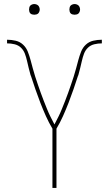

<svg xmlns="http://www.w3.org/2000/svg" viewBox="-20 -932 540 952"><path d="M240 0V-294Q222 -324 207.5 -356.5Q193 -389 180 -422.5Q167 -456 155.5 -489.5Q144 -523 133 -557L132 -558Q127 -576 122.5 -594Q118 -612 114 -630Q110 -648 103.5 -665.5Q97 -683 84 -695.5Q71 -708 52.5 -712.5Q34 -717 15 -717V-735Q37 -735 58 -730Q79 -725 94.5 -710.5Q110 -696 118 -675.5Q126 -655 131.5 -634.5Q137 -614 142.5 -593.5Q148 -573 154.5 -552.5Q161 -532 168 -512Q175 -492 182 -472Q189 -452 197 -432Q205 -412 213 -392Q221 -372 230.5 -353Q240 -334 250 -315Q260 -334 269.5 -353Q279 -372 287 -392Q295 -412 303 -432Q311 -452 318 -472Q325 -492 332 -512Q339 -532 345.5 -552.5Q352 -573 357.5 -593.5Q363 -614 368.5 -634.5Q374 -655 382 -675.5Q390 -696 405.5 -710.5Q421 -725 442 -730Q463 -735 485 -735V-717Q466 -717 447.5 -712.5Q429 -708 416 -695.5Q403 -683 396.5 -665.5Q390 -648 386 -630Q382 -612 377.5 -594Q373 -576 368 -558L367 -557Q356 -523 344.5 -489.5Q333 -456 320 -422.5Q307 -389 292.5 -356.5Q278 -324 260 -294V0ZM350 -859Q345 -859 339.5 -860.5Q334 -862 330.5 -865.5Q327 -869 325.5 -874.5Q324 -880 324 -885Q324 -890 325.5 -895.5Q327 -901 330.5 -904.5Q334 -908 339.5 -910Q345 -912 350 -912Q355 -912 360.5 -910Q366 -908 369.5 -904.5Q373 -901 375 -895.5Q377 -890 377 -885Q377 -880 375 -874.5Q373 -869 369.5 -865.5Q366 -862 360.5 -860.5Q355 -859 350 -859ZM150 -859Q145 -859 139.5 -860.5Q134 -862 130.5 -865.5Q127 -869 125.5 -874.5Q124 -880 124 -885Q124 -890 125.5 -895.5Q127 -901 130.5 -904.5Q134 -908 139.5 -910Q145 -912 150 -912Q155 -912 160.5 -910Q166 -908 169.5 -904.5Q173 -901 175 -895.5Q177 -890 177 -885Q177 -880 175 -874.5Q173 -869 169.5 -865.5Q166 -862 160.5 -860.5Q155 -859 150 -859Z"/></svg>

Font: Zed Mono Thin
Style: Regular
Weight: 100
Monospace: yes
Designer: Belleve Invis
Foundry: Belleve Invis
Version: Version 1.0.0; ttfautohint (v1.8.4)